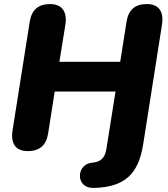

<svg xmlns="http://www.w3.org/2000/svg" viewBox="-20 -734 825 944"><path d="M439 190C594 187 661 121 684 -25L776 -610C787 -676 762 -714 702 -714C643 -714 611 -685 602 -626L571 -430H272L301 -610C312 -675 286 -714 226 -714C168 -714 135 -685 126 -626L42 -95C31 -29 56 9 117 9C175 9 208 -20 217 -80L249 -284H548L503 -1C496 44 473 63 432 66C353 74 351 192 439 190Z"/></svg>

Font: SN Pro Heavy
Style: Italic
Weight: 800
Italic angle: -9°
Designer: Tobias Whetton
Foundry: Supernotes
Version: Version 1.001;Glyphs 3.2 (3249)